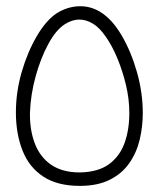

<svg xmlns="http://www.w3.org/2000/svg" viewBox="-20 -596 519 628"><path d="M241 12Q168 12 121.5 -18.5Q75 -49 53.5 -104Q32 -159 32 -228Q32 -295 51 -360.5Q70 -426 100.5 -478Q131 -530 166 -553Q200 -574 237.5 -575.5Q275 -577 308 -557Q347 -533 378 -480Q409 -427 428 -360Q447 -293 447 -226Q447 -182 437 -139.5Q427 -97 403 -62.5Q379 -28 339 -8Q299 12 241 12ZM241 -32Q301 -33 336.5 -59Q372 -85 387.5 -128.5Q403 -172 403 -226Q403 -272 392 -318Q381 -364 364 -405Q347 -446 326 -476Q305 -506 285 -518Q238 -547 191 -516Q163 -498 138 -452Q113 -406 96.5 -346Q80 -286 78 -227Q77 -171 94 -126.5Q111 -82 147.5 -57Q184 -32 241 -32Z"/></svg>

Font: Mada Light
Style: Regular
Weight: 300
Designer: Khaled Hosny
Version: Version 1.5